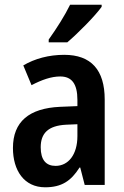

<svg xmlns="http://www.w3.org/2000/svg" viewBox="-20 -786 528 816"><path d="M412 -757V-766H278C256 -721 222 -667 187 -618V-606H266C312 -645 384 -718 412 -757ZM253 -553C188 -553 128 -537 79 -508L114 -424C158 -447 198 -461 236 -461C285 -461 309 -430 309 -361V-335L235 -332C104 -326 35 -269 35 -157C35 -62 82 10 172 10C242 10 282 -17 318 -74H321L340 0H425V-363C425 -489 367 -553 253 -553ZM261 -256 309 -258V-208C309 -128 270 -81 216 -81C176 -81 153 -106 153 -160C153 -219 184 -252 261 -256Z"/></svg>

Font: Noto Sans Arabic Cond SemBd
Style: Regular
Weight: 600
Width: 3
Designer: Monotype Design Team, Nadine Chahine, Nizar Qandah and Khaled Hosny
Foundry: Monotype Imaging Inc.
Version: Version 2.012